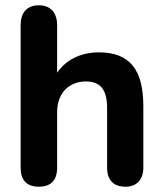

<svg xmlns="http://www.w3.org/2000/svg" viewBox="-20 -698 620 726"><path d="M127 8C173 8 196 -17 196 -64V-274C196 -344 239 -390 305 -390C359 -390 385 -360 385 -289V-64C385 -17 409 8 455 8C495 8 522 -17 522 -64V-296C522 -434 471 -500 354 -500C287 -500 230 -473 196 -423V-603C196 -649 172 -678 127 -678C81 -678 58 -649 58 -603V-64C58 -17 81 8 127 8Z"/></svg>

Font: SN Pro
Style: Bold
Weight: 700
Designer: Tobias Whetton
Foundry: Supernotes
Version: Version 1.003;Glyphs 3.3 (3324)